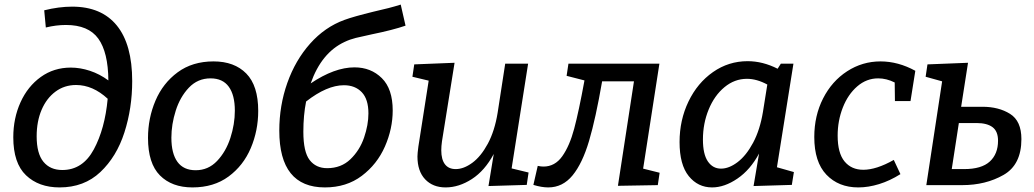

<svg xmlns="http://www.w3.org/2000/svg" viewBox="-20 -808 4513 838"><path d="M557 -454Q557 -336 523 -230Q489 -124 418 -57Q347 10 240 10Q149 10 93.5 -43Q38 -96 38 -209Q38 -292 69.5 -361.5Q101 -431 158 -472Q215 -513 289 -513Q330 -513 372.5 -499Q415 -485 453 -457Q452 -580 409 -639.5Q366 -699 268 -699Q225 -699 180 -688L173 -763Q237 -779 295 -779Q423 -779 490 -696.5Q557 -614 557 -454ZM450 -377Q385 -437 312 -437Q261 -437 222 -408Q183 -379 161.5 -328.5Q140 -278 140 -213Q140 -138 169.5 -102Q199 -66 252 -66Q341 -66 389.5 -156Q438 -246 450 -377Z M1107 -324Q1107 -238 1074.5 -161.5Q1042 -85 977.5 -37.5Q913 10 820 10Q730 10 678 -42.5Q626 -95 626 -206Q626 -292 658.5 -368.5Q691 -445 755.5 -492.5Q820 -540 912 -540Q1003 -540 1055 -487Q1107 -434 1107 -324ZM728 -207Q728 -138 754.5 -101.5Q781 -65 834 -65Q889 -65 927.5 -105.5Q966 -146 985.5 -206Q1005 -266 1005 -325Q1005 -393 978.5 -429.5Q952 -466 899 -466Q843 -466 804.5 -425.5Q766 -385 747 -325Q728 -265 728 -207Z M1694 -326Q1694 -246 1660 -168.5Q1626 -91 1559 -40.5Q1492 10 1398 10Q1199 10 1199 -238Q1199 -347 1234 -446Q1269 -545 1333.5 -617.5Q1398 -690 1483 -721Q1524 -736 1610 -757Q1682 -773 1729 -788L1750 -696Q1695 -677 1602 -658Q1559 -649 1533 -642.5Q1507 -636 1484 -625Q1383 -578 1336 -444Q1440 -514 1527 -514Q1599 -514 1646.5 -467Q1694 -420 1694 -326ZM1588 -313Q1588 -375 1559 -405.5Q1530 -436 1481 -436Q1407 -436 1316 -365Q1304 -305 1304 -233Q1304 -145 1331.5 -109.5Q1359 -74 1408 -74Q1469 -74 1509.5 -113Q1550 -152 1569 -207.5Q1588 -263 1588 -313Z M2213 -73 2287 -55 2279 -1 2112 4 2135 -136Q2096 -63 2039.5 -26.5Q1983 10 1925 10Q1869 10 1835.5 -25.5Q1802 -61 1802 -125Q1802 -138 1806 -168L1851 -456L1780 -473L1788 -527L1964 -534L1909 -191Q1906 -170 1906 -152Q1906 -112 1922 -91Q1938 -70 1969 -70Q2004 -70 2041.5 -97.5Q2079 -125 2109 -180.5Q2139 -236 2152 -316L2185 -530H2285Z M2787 -72 2859 -54 2851 0 2677 3 2747 -453H2608Q2580 -291 2551 -193Q2522 -95 2479 -42.5Q2436 10 2373 10Q2344 10 2308 -1L2327 -84Q2341 -81 2352 -81Q2402 -81 2434 -126Q2466 -171 2486 -246Q2506 -321 2531 -457L2453 -477L2461 -530H2858Z M3371 -78 3445 -57 3436 -1 3269 4 3293 -138Q3255 -67 3198.5 -28.5Q3142 10 3088 10Q3026 10 2986 -39.5Q2946 -89 2946 -188Q2946 -284 2985 -365Q3024 -446 3092 -493.5Q3160 -541 3243 -541Q3309 -541 3374 -508L3388 -530H3443ZM3310 -320 3329 -439Q3283 -464 3240 -464Q3186 -464 3142 -427.5Q3098 -391 3073 -330Q3048 -269 3048 -199Q3048 -135 3069.5 -103.5Q3091 -72 3127 -72Q3162 -72 3199.5 -100.5Q3237 -129 3267 -185Q3297 -241 3310 -320Z M3636 -216Q3636 -140 3666 -103.5Q3696 -67 3748 -67Q3805 -67 3881 -110L3910 -48Q3864 -19 3817 -4.5Q3770 10 3726 10Q3640 10 3587 -45.5Q3534 -101 3534 -210Q3534 -303 3572.5 -378.5Q3611 -454 3677.5 -497Q3744 -540 3823 -540Q3900 -540 3975 -499L3954 -367H3886L3885 -448Q3849 -466 3813 -466Q3762 -466 3721.5 -431Q3681 -396 3658.5 -338.5Q3636 -281 3636 -216Z M4268 -342Q4339 -342 4388.5 -311Q4438 -280 4438 -201Q4438 -89 4360 -44.5Q4282 0 4180 0H4023L4092 -453L4020 -473L4028 -527L4205 -534L4175 -342ZM4188 -70Q4264 -70 4300 -103Q4336 -136 4336 -194Q4336 -235 4312 -253Q4288 -271 4242 -271H4165L4134 -70Z"/></svg>

Font: Bitter Pro Medium
Style: Italic
Weight: 500
Italic angle: -9°
Designer: Sol Matas, and Bitter project Authors
Foundry: Sol Matas
Version: Version 1.010